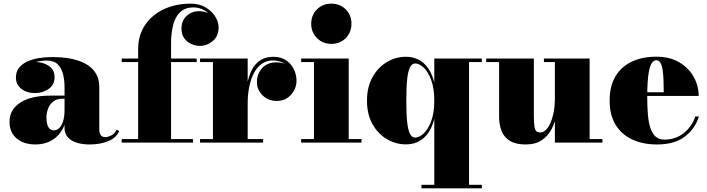

<svg xmlns="http://www.w3.org/2000/svg" viewBox="-20 -780 3869 1050"><path d="M470 10Q429 10 398 -0.2Q367 -10.5 350 -30.5Q333 -50.5 333 -80V-304.5Q333 -340.5 325 -373.5Q317 -406.5 296 -427.8Q275 -449 235 -449Q215.5 -449 191 -444.5Q166.5 -440 143.8 -429.2Q121 -418.5 106.2 -400.8Q91.5 -383 91.5 -356H68Q68 -393 98.5 -417Q129 -441 171.5 -441Q215 -441 246.8 -419.8Q278.5 -398.5 278.5 -358Q278.5 -317 246.5 -294Q214.5 -271 171.5 -271Q126 -271 96.5 -294.5Q67 -318 67 -356Q67 -388.5 84.8 -410.2Q102.5 -432 131.8 -444.8Q161 -457.5 195.8 -462.8Q230.5 -468 265 -468Q348.5 -468 406 -449.2Q463.5 -430.5 493.2 -394Q523 -357.5 523 -304.5V-70Q523 -53 530.8 -41.5Q538.5 -30 557 -30Q569 -30 587.5 -38.8Q606 -47.5 618 -71L632 -63.5Q616.5 -26.5 572.5 -8.2Q528.5 10 470 10ZM174.5 10Q109.5 10 70.8 -23.2Q32 -56.5 32 -113.5Q32 -180.5 90.8 -218.8Q149.5 -257 256 -257H379.5V-240H320Q288.5 -240 269.5 -223.8Q250.5 -207.5 242.2 -184Q234 -160.5 234 -138Q234 -115.5 238.5 -99.8Q243 -84 252.2 -75.5Q261.5 -67 275 -67Q289.5 -67 302.8 -78.5Q316 -90 324.5 -115Q333 -140 333 -180.5H346.5Q346.5 -121 324.5 -78.2Q302.5 -35.5 263.8 -12.8Q225 10 174.5 10Z M735.5 0V-511.5Q735.5 -587 773 -642.8Q810.5 -698.5 875.2 -729.2Q940 -760 1022.5 -760Q1070.5 -760 1104.8 -739.5Q1139 -719 1157.2 -689.2Q1175.5 -659.5 1175.5 -631Q1175.5 -581.5 1143.2 -555.2Q1111 -529 1073 -529Q1050.5 -529 1027.2 -539Q1004 -549 988.2 -570Q972.5 -591 972.5 -623.5Q972.5 -668.5 1001.5 -693.8Q1030.5 -719 1068 -719Q1094 -719 1118.5 -708.5Q1143 -698 1158.8 -678.2Q1174.5 -658.5 1174.5 -631H1155.5Q1155.5 -661.5 1138.8 -686Q1122 -710.5 1095 -725Q1068 -739.5 1037.5 -739.5Q995 -739.5 968 -716Q941 -692.5 928.2 -648Q915.5 -603.5 915.5 -540V0ZM645.5 0V-19.5H1035.5V0ZM645.5 -440.5V-460H1055.5V-440.5Z M1323 -212Q1323 -268 1331 -315.2Q1339 -362.5 1356.8 -397Q1374.5 -431.5 1403.8 -450.5Q1433 -469.5 1475 -469.5Q1516.5 -469.5 1544.8 -450.2Q1573 -431 1587.2 -401Q1601.5 -371 1601.5 -339Q1601.5 -295 1571.2 -261.5Q1541 -228 1493.5 -228Q1446.5 -228 1415.8 -258.8Q1385 -289.5 1385 -330.5Q1385 -375 1413.2 -407Q1441.5 -439 1492.5 -439Q1524 -439 1548.5 -424.5Q1573 -410 1586.8 -387Q1600.5 -364 1600.5 -339H1581Q1581 -367 1568.5 -392.2Q1556 -417.5 1531.8 -433.5Q1507.5 -449.5 1472.5 -449.5Q1440 -449.5 1414.5 -433Q1389 -416.5 1371.2 -385.2Q1353.5 -354 1344 -310Q1334.5 -266 1334.5 -212ZM1334.5 -460V-19.5H1419V0H1074V-19.5H1144.5V-440.5H1074V-460Z M1792 -540Q1745 -540 1713.5 -571.5Q1682 -603 1682 -650Q1682 -697.5 1713.5 -728.8Q1745 -760 1792 -760Q1839.5 -760 1870.8 -728.8Q1902 -697.5 1902 -650Q1902 -603 1870.8 -571.5Q1839.5 -540 1792 -540ZM1887 -460V-19.5H1957V0H1627V-19.5H1697V-440.5H1627V-460Z M2285 250V230.5H2355V-131Q2338.5 -63 2298.8 -26.8Q2259 9.5 2199 9.5Q2144.5 9.5 2096 -19Q2047.5 -47.5 2017.2 -101Q1987 -154.5 1987 -229.5Q1987 -304.5 2017.2 -358.2Q2047.5 -412 2096 -440.8Q2144.5 -469.5 2199 -469.5Q2259 -469.5 2298.8 -432.8Q2338.5 -396 2355 -328V-460H2615V-440.5H2545V230.5H2615V250ZM2250.5 -27.5Q2272.5 -27.5 2296.8 -50Q2321 -72.5 2338 -117.2Q2355 -162 2355 -229.5Q2355 -297.5 2338 -342.8Q2321 -388 2296.8 -410.5Q2272.5 -433 2250.5 -433Q2233.5 -433 2222.8 -413.2Q2212 -393.5 2207 -349Q2202 -304.5 2202 -229.5Q2202 -154.5 2207 -110.2Q2212 -66 2222.8 -46.8Q2233.5 -27.5 2250.5 -27.5Z M2855 10Q2800 10 2768.2 -9.8Q2736.5 -29.5 2723 -63.5Q2709.5 -97.5 2709.5 -141V-440.5H2639V-460H2899.5V-150.5Q2899.5 -108.5 2902.8 -88.2Q2906 -68 2913.8 -61.8Q2921.5 -55.5 2935.5 -55.5Q2952 -55.5 2966.2 -70Q2980.5 -84.5 2991.2 -110Q3002 -135.5 3008.2 -168.2Q3014.5 -201 3014.5 -237.5H3032Q3032 -199 3024.2 -156Q3016.5 -113 2997.2 -75.2Q2978 -37.5 2943.5 -13.8Q2909 10 2855 10ZM3014.5 0V-440.5H2954.5V-460H3204.5V-19.5H3274.5V0Z M3572 10Q3496.5 10 3438.2 -16.8Q3380 -43.5 3347 -96.8Q3314 -150 3314 -230Q3314 -310 3346.2 -363.2Q3378.5 -416.5 3436 -443.2Q3493.5 -470 3569 -470Q3643.5 -470 3695.2 -439Q3747 -408 3774 -359Q3801 -310 3801 -255.5H3380.5V-275.5H3610Q3609.5 -310 3608.5 -341.5Q3607.5 -373 3603.8 -397.8Q3600 -422.5 3591.8 -436.5Q3583.5 -450.5 3569 -450.5Q3554.5 -450.5 3544.8 -435.5Q3535 -420.5 3529.5 -393.2Q3524 -366 3521.8 -329.5Q3519.5 -293 3519.5 -250Q3519.5 -196 3523.2 -152.8Q3527 -109.5 3537.2 -79Q3547.5 -48.5 3566 -32.5Q3584.5 -16.5 3614 -16.5Q3674.5 -16.5 3719.2 -52Q3764 -87.5 3782.5 -143H3802Q3782.5 -78 3726.5 -34Q3670.5 10 3572 10Z"/></svg>

Font: Bodoni Moda 11pt Black
Style: Regular
Weight: 900
Designer: Owen Earl
Foundry: indestructible type
Version: Version 2.004